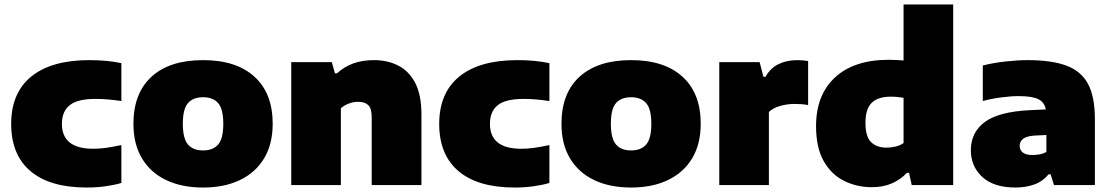

<svg xmlns="http://www.w3.org/2000/svg" viewBox="-20 -828 4968 859"><path d="M368 11Q203 11 116.5 -62.2Q30 -135.5 30 -273.5Q30 -412.5 120.2 -485.8Q210.5 -559 380 -559Q459.5 -559 523 -545.5V-376Q491.5 -380.5 464.2 -383Q437 -385.5 407.5 -385.5Q327 -385.5 292 -357.5Q257 -329.5 257 -274Q257 -162.5 397 -162.5Q426.5 -162.5 454.8 -166.5Q483 -170.5 523 -179V-9.5Q493 -0.5 453 5.2Q413 11 368 11Z M888.5 11Q793 11 723 -22.5Q653 -56 615 -119.8Q577 -183.5 577 -274Q577 -411 658.2 -485Q739.5 -559 888.5 -559Q1037 -559 1118.5 -484.8Q1200 -410.5 1200 -274.5Q1200 -183.5 1161.8 -119.8Q1123.5 -56 1053.5 -22.5Q983.5 11 888.5 11ZM888.5 -155Q933 -155 956 -181.5Q979 -208 979 -274Q979 -340.5 955.8 -366.8Q932.5 -393 888.5 -393Q844 -393 821 -366.8Q798 -340.5 798 -274.5Q798 -208.5 820.8 -181.8Q843.5 -155 888.5 -155Z M1283 0V-550H1464.5L1478.5 -500H1488Q1551 -559 1653 -559Q1714.5 -559 1762.5 -534.2Q1810.5 -509.5 1838 -456.2Q1865.5 -403 1865.5 -316.5V0H1643V-303Q1643 -343 1627.5 -357.8Q1612 -372.5 1583 -372.5Q1560 -372.5 1539.2 -364.2Q1518.5 -356 1505 -343.5V0Z M2283 11Q2118 11 2031.5 -62.2Q1945 -135.5 1945 -273.5Q1945 -412.5 2035.2 -485.8Q2125.5 -559 2295 -559Q2374.5 -559 2438 -545.5V-376Q2406.5 -380.5 2379.2 -383Q2352 -385.5 2322.5 -385.5Q2242 -385.5 2207 -357.5Q2172 -329.5 2172 -274Q2172 -162.5 2312 -162.5Q2341.5 -162.5 2369.8 -166.5Q2398 -170.5 2438 -179V-9.5Q2408 -0.5 2368 5.2Q2328 11 2283 11Z M2803.5 11Q2708 11 2638 -22.5Q2568 -56 2530 -119.8Q2492 -183.5 2492 -274Q2492 -411 2573.2 -485Q2654.5 -559 2803.5 -559Q2952 -559 3033.5 -484.8Q3115 -410.5 3115 -274.5Q3115 -183.5 3076.8 -119.8Q3038.5 -56 2968.5 -22.5Q2898.5 11 2803.5 11ZM2803.5 -155Q2848 -155 2871 -181.5Q2894 -208 2894 -274Q2894 -340.5 2870.8 -366.8Q2847.5 -393 2803.5 -393Q2759 -393 2736 -366.8Q2713 -340.5 2713 -274.5Q2713 -208.5 2735.8 -181.8Q2758.5 -155 2803.5 -155Z M3198 0V-550H3378.5L3395.5 -484.5H3405Q3426.5 -523.5 3463.2 -541.2Q3500 -559 3547.5 -559Q3560.5 -559 3573.2 -557.8Q3586 -556.5 3595.5 -555V-358Q3581 -361 3564.2 -362Q3547.5 -363 3534 -363Q3501.5 -363 3469.5 -353.8Q3437.5 -344.5 3420 -327V0Z M3880.5 9.5Q3813.5 9.5 3756.5 -18.8Q3699.5 -47 3665.2 -107.2Q3631 -167.5 3631 -263.5Q3631 -403.5 3716.2 -482Q3801.5 -560.5 3956.5 -560.5Q3974 -560.5 3990.8 -559.5Q4007.5 -558.5 4022.5 -557.5V-808H4244.5V0H4059L4047 -55H4037.5Q4010.5 -25.5 3971.2 -8Q3932 9.5 3880.5 9.5ZM3946 -167.5Q3966 -167.5 3986.5 -172.2Q4007 -177 4022.5 -188V-390.5Q4010.5 -392.5 3995.8 -394Q3981 -395.5 3965.5 -395.5Q3907.5 -395.5 3879.8 -367.8Q3852 -340 3852 -279Q3852 -216 3877.5 -191.8Q3903 -167.5 3946 -167.5Z M4524 11Q4425.5 11 4374.5 -36.5Q4323.5 -84 4323.5 -155.5Q4323.5 -236 4385.8 -282Q4448 -328 4586 -335L4659 -338.5Q4653 -370.5 4625.5 -384.2Q4598 -398 4537 -398Q4503 -398 4459.2 -392.2Q4415.5 -386.5 4377 -376V-535Q4424.5 -547 4478.8 -553Q4533 -559 4578 -559Q4684.5 -559 4750.8 -534.5Q4817 -510 4847.8 -452.5Q4878.5 -395 4878.5 -296V0H4695.5L4680.5 -48H4671Q4645 -16 4606.8 -2.5Q4568.5 11 4524 11ZM4542 -175Q4542 -156.5 4556.2 -145.5Q4570.5 -134.5 4599 -134.5Q4613.5 -134.5 4630 -137.2Q4646.5 -140 4661.5 -148V-224L4609 -221.5Q4572.5 -219 4557.2 -207Q4542 -195 4542 -175Z"/></svg>

Font: Encode Sans Semi Expanded Black
Style: Regular
Weight: 900
Width: 6
Designer: Multiple Designers
Foundry: Impallari Type
Version: Version 3.000; ttfautohint (v1.8.3) -l 8 -r 50 -G 200 -x 14 